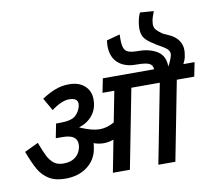

<svg xmlns="http://www.w3.org/2000/svg" viewBox="-112 -848 1060 944"><g transform="rotate(-10 418.5 -376.5)"><path d="M766 -396 689 0H604L681 -396H539L462 0H377L408 -160Q383 -151 358 -151Q333 -151 309 -160Q309 -154 305 -130Q295 -77 251.5 -44.5Q208 -12 143 -12Q93 -12 61.5 -31.5Q30 -51 11 -84Q-8 -117 -30 -176L39 -209Q57 -161 69 -138Q81 -115 99 -101Q117 -87 147 -87Q184 -87 206.5 -105Q229 -123 235 -154Q236 -159 236 -168Q236 -216 163 -216H152H130L144 -287H164Q221 -287 242 -306.5Q263 -326 269 -354Q270 -358 270 -364Q270 -393 227 -393Q190 -393 139 -355L103 -418Q138 -441 170.5 -453.5Q203 -466 240 -466Q289 -466 317.5 -440Q346 -414 346 -372Q346 -325 320 -293Q294 -261 252 -249L253 -248Q256 -248 258 -246Q314 -222 351 -222Q387 -222 424 -243L454 -396H395L409 -466H665Q664 -488 646 -496Q628 -504 580 -504Q525 -504 492 -533.5Q459 -563 459 -620Q459 -628 461 -646L528 -664Q526 -621 531.5 -601.5Q537 -582 553 -575Q569 -568 604 -568Q660 -568 698 -544.5Q736 -521 736 -467L744 -482Q755 -506 758 -519Q761 -537 750 -548.5Q739 -560 715 -573Q694 -584 686 -591Q657 -608 642.5 -626Q628 -644 628 -676Q628 -689 631 -707Q635 -732 645 -753L713 -748Q711 -741 706 -728Q701 -715 699 -704Q697 -690 697 -686Q697 -668 706 -657.5Q715 -647 736 -632Q742 -629 769.5 -616.5Q797 -604 812.5 -582.5Q828 -561 828 -532Q828 -521 825 -506Q824 -491 811 -466H867L853 -396Z"/></g></svg>

Font: Cambay Devanagari
Style: Bold Italic
Weight: 700
Designer: Pooja Saxena
Foundry: Pooja Saxena
Version: Version 1.005;PS 001.005;hotconv 1.0.70;makeotf.lib2.5.58329